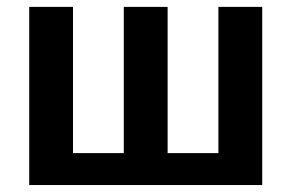

<svg xmlns="http://www.w3.org/2000/svg" viewBox="-20 -532 838 552"><path d="M607.9 -91.8V-512.2H733.9V0H64V-512.2H189.9V-91.8H335.9V-512.2H461.9V-91.8Z"/></svg>

Font: Clear Sans
Style: Bold
Weight: 700
Foundry: Intel Corporation
Version: Version 1.00